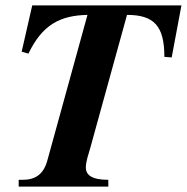

<svg xmlns="http://www.w3.org/2000/svg" viewBox="-20 -689 690 709"><path d="M650 -669H99L60 -498L85 -491C136 -597 201 -632 303 -634L155 -97C141 -45 110 -25 64 -25H49V0H380V-25C320 -25 297 -42 297 -71C297 -92 307 -121 314 -145L449 -634C549 -634 587 -593 587 -479L614 -477Z"/></svg>

Font: STIXGeneral
Style: Bold Italic
Weight: 700
Italic angle: -16.33°
Designer: MicroPress Inc., with final additions and corrections provided by Coen Hoffman, Elsevier (retired)
Version: Version 1.1.0